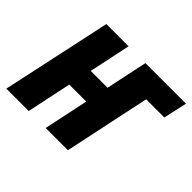

<svg xmlns="http://www.w3.org/2000/svg" viewBox="-127 -726 904 904"><g transform="rotate(45 325.0 -274.0)"><path d="M2 0H151L198 -223H311L264 0H412L503 -430H624L650 -548H380L336 -340H224L268 -548H120Z"/></g></svg>

Font: Noto Sans Display SemiCondensed Extra
Style: Italic
Weight: 800
Width: 4
Italic angle: -12°
Designer: Monotype Design Team
Foundry: Monotype Imaging Inc.
Version: Version 1.900